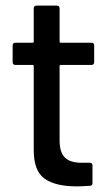

<svg xmlns="http://www.w3.org/2000/svg" viewBox="-20 -661 379 683"><path d="M305 -430H196Q192 -430 192 -426V-161Q192 -119 211 -100.5Q230 -82 270 -82H299Q309 -82 309 -72V-10Q309 0 299 0Q267 2 253 2Q177 2 138.5 -25.5Q100 -53 100 -127V-426Q100 -430 96 -430H35Q25 -430 25 -440V-499Q25 -509 35 -509H96Q100 -509 100 -513V-631Q100 -641 110 -641H182Q192 -641 192 -631V-513Q192 -509 196 -509H305Q315 -509 315 -499V-440Q315 -430 305 -430Z"/></svg>

Font: BarlowMedium
Style: Regular
Weight: 500
Designer: Jeremy Tribby
Foundry: Tribby Type
Version: Version 1.422